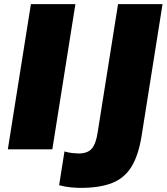

<svg xmlns="http://www.w3.org/2000/svg" viewBox="-20 -725 809 932"><path d="M18 0 130 -705H346L234 0ZM371 187Q352 187 324 184.5Q296 182 267 174L293 10Q312 16 331.5 18Q351 20 361 20Q406 20 426 -4Q446 -28 454 -82L553 -705H769L667 -63Q652 29 618.5 84Q585 139 525 163Q465 187 371 187Z"/></svg>

Font: Mulish ExtraBlack
Style: Italic
Weight: 1000
Italic angle: -9°
Designer: Vernon Adams
Foundry: Vernon Adams
Version: Version 3.603; ttfautohint (v1.8.3)